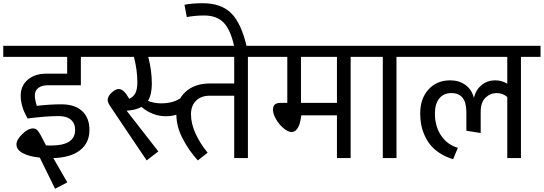

<svg xmlns="http://www.w3.org/2000/svg" viewBox="-40 -970 3336 1178"><path d="M252.9 -446.8Q216.3 -446.8 195.1 -430.4Q173.8 -414.1 173.8 -384.8Q173.8 -358.4 186 -320.8Q270.5 -330.1 335 -330.1Q419.9 -330.1 464.4 -288.3Q508.8 -246.6 508.8 -172.9Q508.8 -93.8 451.7 -48.6Q394.5 -3.4 287.1 0L373 148.9L297.9 188L204.1 -2.9Q138.2 -9.8 99.6 -30.5Q61 -51.3 61 -84Q61 -112.8 96.7 -147.5Q132.3 -182.1 163.1 -182.1Q172.4 -182.1 179.9 -178.2Q187.5 -174.3 195.6 -163.1Q203.6 -151.9 208.5 -142.8Q213.4 -133.8 224.4 -112.3Q235.4 -90.8 242.2 -78.1Q253.4 -77.1 272.9 -77.1Q420.9 -77.1 420.9 -172.9Q420.9 -213.4 394.8 -235.6Q368.7 -257.8 319.8 -257.8Q245.1 -257.8 128.9 -243.2Q114.3 -272 108.4 -284.2Q102.5 -296.4 94.7 -325.2Q86.9 -354 86.9 -382.8Q86.9 -443.8 130.4 -481Q173.8 -518.1 245.1 -518.1H372.1V-621.1H-20V-689H589.8V-621.1H456.1V-446.8Z M1099.6 -396 1134.8 -326.2Q1071.8 -256.8 979 -256.8Q895.5 -256.8 827.6 -314Q792.5 -293.9 736.8 -291L931.6 -41L859.9 14.2L641.6 -310.1Q620.6 -339.8 620.6 -356Q620.6 -379.4 644.8 -401.6Q668.9 -423.8 688 -423.8Q704.6 -423.8 719.7 -409.7Q734.9 -395.5 752.9 -363.8Q779.3 -376 791 -399.4Q802.7 -422.9 802.7 -466.8Q802.7 -538.6 781.7 -621.1H549.8V-689H1014.6V-621.1H869.6Q891.6 -537.1 891.6 -457Q891.6 -390.1 867.7 -351.1Q906.2 -335.9 949.7 -335.9Q1047.4 -335.9 1099.6 -396Z M1601.1 -689V-621.1H1481V0H1397V-382.8H1247.1Q1193.8 -382.8 1162.8 -352.1Q1131.8 -321.3 1131.8 -269Q1131.8 -211.4 1160.2 -149.7Q1188.5 -87.9 1233.9 -33.2L1173.8 14.2Q1120.6 -43.5 1081.3 -118.4Q1042 -193.4 1042 -269Q1042 -355.5 1098.4 -406.7Q1154.8 -458 1250 -458H1397V-621.1H960V-689Z M1399.9 -671.9Q1377 -783.7 1334 -829.3Q1291 -875 1212.9 -875Q1155.8 -875 1106 -865.2L1091.8 -940.9Q1139.2 -950.2 1204.6 -950.2Q1317.4 -950.2 1379.2 -888.2Q1440.9 -826.2 1473.6 -684.1Z M2231.4 -689V-621.1H2111.3V0H2027.3V-262.2H1808.6Q1805.2 -234.9 1799.1 -213.4Q1793 -191.9 1780.3 -176Q1767.6 -160.2 1750.5 -160.2Q1726.6 -160.2 1699 -183.6Q1671.4 -207 1653.1 -239.5Q1634.8 -272 1634.8 -296.9Q1634.8 -318.4 1646 -328.6Q1657.2 -338.9 1683.6 -338.9H1722.7V-621.1H1560.5V-689ZM2027.3 -338.9V-621.1H1806.6V-338.9Z M2512.2 -689V-621.1H2392.6V0H2308.6V-621.1H2191.4V-689Z M3276.4 -689V-621.1H3156.2V0H3072.3V-375Q3044.4 -398.9 3007.3 -398.9Q2968.3 -398.9 2938.7 -370.8Q2909.2 -342.8 2909.2 -282.2V-153.8L2821.3 -168V-282.2Q2821.3 -398.9 2730 -398.9Q2682.1 -398.9 2655.3 -366.2Q2628.4 -333.5 2628.4 -273.9Q2628.4 -195.3 2666 -138.9Q2703.6 -82.5 2769 -63L2740.2 6.8Q2694.3 -6.8 2658.4 -30.3Q2622.6 -53.7 2600.3 -81.3Q2578.1 -108.9 2563.7 -142.6Q2549.3 -176.3 2543.7 -208Q2538.1 -239.7 2538.1 -273.9Q2538.1 -365.2 2588.9 -421.1Q2639.6 -477.1 2722.2 -477.1Q2776.4 -477.1 2815.4 -449Q2854.5 -420.9 2867.2 -370.1Q2880.4 -420.9 2915.8 -449Q2951.2 -477.1 2998 -477.1Q3039.1 -477.1 3072.3 -456.1V-621.1H2472.2V-689Z"/></svg>

Font: FiraGO
Style: Regular
Weight: 400
Designer: bBox Type
Foundry: bBox Type GmbH
Version: Version 1.001;PS 001.001;hotconv 1.0.88;makeotf.lib2.5.64775